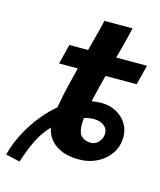

<svg xmlns="http://www.w3.org/2000/svg" viewBox="-140 -719 755 904"><g transform="rotate(15 238.0 -266.5)"><path d="M256.3 -638.2H393.1Q384.8 -599.1 370.8 -546.6Q356.9 -494.1 341.1 -436.5Q325.2 -378.9 311.3 -322.8Q297.4 -266.6 288.3 -218.8Q279.3 -170.9 279.3 -139.2Q279.3 -98.6 296.9 -82.8Q314.5 -66.9 342.8 -66.9Q364.7 -66.9 380.6 -85.2Q396.5 -103.5 396.5 -126Q396.5 -150.9 377 -164.8Q357.4 -178.7 328.6 -178.7Q299.8 -178.7 257.3 -165.3Q214.8 -151.9 172.4 -115.7Q143.1 -90.8 120.6 -62Q98.1 -33.2 79.3 6.8Q60.5 46.9 41.5 105L-27.8 89.4Q-12.2 27.3 21.2 -32.2Q54.7 -91.8 97.7 -139.4Q140.6 -187 184.6 -213.4Q233.4 -242.2 272.2 -251.7Q311 -261.2 343.8 -261.2Q383.3 -261.2 415 -244.4Q446.8 -227.5 465.3 -198.7Q483.9 -169.9 483.9 -133.3Q483.9 -86.9 459.7 -51.5Q435.5 -16.1 395.8 3.7Q356 23.4 309.1 23.4Q230.5 23.4 185.3 -13.9Q140.1 -51.3 140.1 -117.7Q140.1 -146.5 148.9 -195.6Q157.7 -244.6 171.9 -304.4Q186 -364.3 201.9 -426Q217.8 -487.8 232.4 -543.2Q247.1 -598.6 256.3 -638.2ZM101.6 -389.2 126 -485.8H504.4L480 -389.2Z"/></g></svg>

Font: Andika
Style: Bold Italic
Weight: 700
Italic angle: -14°
Designer: Victor Gaultney, Annie Olsen, Julie Remington, Don Collingsworth, Eric Hays, Becca Hirsbrunner
Foundry: SIL International
Version: Version 6.101